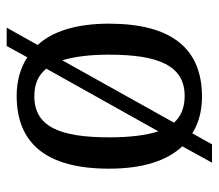

<svg xmlns="http://www.w3.org/2000/svg" viewBox="-60 -556 656 576"><g transform="rotate(-90 268.0 -268.0)"><path d="M117 -49 68 40H123L156 -19C186 0 224 10 266 10C410 10 485 -81 485 -269C485 -367 462 -439 421 -483L473 -576H418L384 -514C352 -535 313 -546 269 -546C125 -546 50 -456 50 -269C50 -167 74 -95 117 -49ZM350 -457 162 -121C150 -158 144 -207 144 -269C144 -418 177 -493 267 -493C303 -493 330 -482 350 -457ZM268 -42C233 -42 207 -53 188 -74L375 -409C386 -374 392 -327 392 -269C392 -120 359 -42 268 -42Z"/></g></svg>

Font: Noto Serif Devanagari SemiCondensed
Style: Regular
Weight: 400
Width: 4
Designer: Universal Thirst, Indian Type Foundry and the Monotype Design Team
Foundry: Monotype Imaging Inc.
Version: Version 2.004